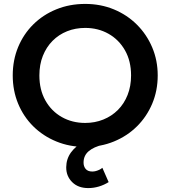

<svg xmlns="http://www.w3.org/2000/svg" viewBox="-20 -735 870 980"><path d="M430.5 225Q378.5 225 348 194.2Q317.5 163.5 318 118.5Q318.5 76 342.2 43.2Q366 10.5 407.2 -11.5Q448.5 -33.5 500.5 -42.5L505 4Q459 14.5 433 36.5Q407 58.5 406.5 93.5Q406 113.5 417 127Q428 140.5 451 140.5Q460.5 140.5 469.5 138Q478.5 135.5 487 131.5Q495.5 127.5 502.5 121.5L534.5 194.5Q511.5 209 484.8 217Q458 225 430.5 225ZM415 15Q335.5 15 267.8 -12.8Q200 -40.5 150 -90Q100 -139.5 72.5 -206Q45 -272.5 45 -350Q45 -428 72.5 -494.5Q100 -561 150 -610.5Q200 -660 267.8 -687.5Q335.5 -715 415 -715Q494 -715 561.5 -687Q629 -659 679 -609Q729 -559 757 -492.8Q785 -426.5 785 -350Q785 -272.5 757 -206Q729 -139.5 679 -90Q629 -40.5 561.5 -12.8Q494 15 415 15ZM415 -107.5Q464.5 -107.5 507.2 -124.8Q550 -142 581.8 -173.8Q613.5 -205.5 631.2 -250.2Q649 -295 649 -350Q649 -423.5 618 -478Q587 -532.5 534 -562.5Q481 -592.5 415 -592.5Q365 -592.5 322.5 -575.5Q280 -558.5 248.2 -526.5Q216.5 -494.5 198.8 -450Q181 -405.5 181 -350Q181 -276.5 211.8 -222Q242.5 -167.5 295.5 -137.5Q348.5 -107.5 415 -107.5Z"/></svg>

Font: Geologica Roman Medium
Style: Regular
Weight: 500
Designer: Sindre Bremnes, Frode Helland
Foundry: Monokrom Skriftforlag AS
Version: Version 1.010;gftools[0.9.28]